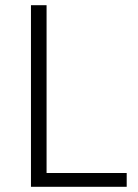

<svg xmlns="http://www.w3.org/2000/svg" viewBox="-20 -718 531 738"><path d="M99 0V-698H159V-53H467V0Z"/></svg>

Font: IBM Plex Sans Thai Light
Style: Regular
Weight: 300
Designer: Mike Abbink, Paul van der Laan, Pieter van Rosmalen, Ben Mitchell, Mark Frömberg
Foundry: Bold Monday
Version: Version 1.2